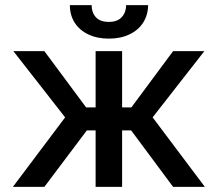

<svg xmlns="http://www.w3.org/2000/svg" viewBox="-20 -730 850 750"><path d="M234.4 -271.5 32.2 -530.3H153.3L316.4 -310.5H353.5V-530.3H457V-310.5H493.2L656.2 -530.3H778.3L576.2 -271.5L780.3 0H656.2L492.2 -220.7H457V0H353.5V-220.7H319.3L153.3 0H30.3ZM405.3 -579.1Q359.4 -579.1 324.7 -595.7Q290 -612.3 271.5 -641.8Q252.9 -671.4 252.9 -710H337.9Q337.9 -681.6 354.2 -663.1Q370.6 -644.5 405.3 -644.5Q439 -644.5 455.8 -663.3Q472.7 -682.1 472.7 -710H558.6Q558.1 -671.4 539.3 -641.8Q520.5 -612.3 485.8 -595.7Q451.2 -579.1 405.3 -579.1Z"/></svg>

Font: Pretendard Medium
Style: Regular
Weight: 500
Designer: Base glyphs from Inter by Rasmus Andersson; Hangeul glyphs from Noto Sans CJK(Source Han Sans) by Jang Soo-young and Kan
Foundry: Kil Hyung-jin
Version: Version 1.309